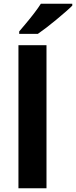

<svg xmlns="http://www.w3.org/2000/svg" viewBox="-20 -1000 404 1020"><path d="M227 0H78V-760H227ZM364 -970Q350 -956 327 -936Q304 -916 277.5 -894Q251 -872 225.5 -852.5Q200 -833 181 -820H82V-833Q98 -852 119.5 -877.5Q141 -903 162 -930.5Q183 -958 197 -980H364Z"/></svg>

Font: Noto Sans Cham
Style: Regular
Weight: 400
Designer: Monotype Design Team
Foundry: Monotype Imaging Inc.
Version: Version 2.002